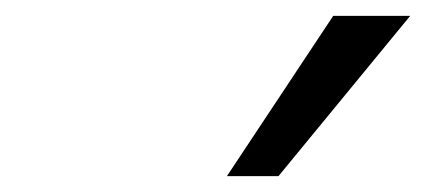

<svg xmlns="http://www.w3.org/2000/svg" viewBox="-20 -774 540 242"><path d="M266 -552 400 -754H497L331 -552Z"/></svg>

Font: Nunito Sans 12pt Medium
Style: Italic
Weight: 500
Italic angle: -9°
Designer: Vernon Adams
Foundry: Vernon Adams
Version: Version 3.101;gftools[0.9.27]